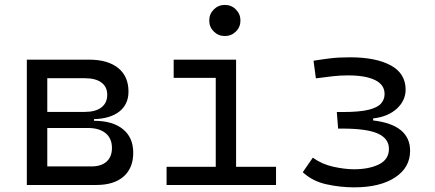

<svg xmlns="http://www.w3.org/2000/svg" viewBox="-20 -764 1798 793"><path d="M90.8 0V-517.6H347.7Q425.3 -517.6 468 -483.2Q510.7 -448.7 510.7 -385.7Q510.7 -333.5 473.4 -303.7Q436 -273.9 368.2 -272V-265.1Q445.3 -265.1 487.8 -230.5Q530.3 -195.8 530.3 -133.3Q530.3 -69.8 490.5 -34.9Q450.7 0 377.9 0ZM175.3 -76.7H357.9Q398.4 -76.7 420.4 -96.7Q442.4 -116.7 442.4 -152.8Q442.4 -191.9 416.5 -213.6Q390.6 -235.4 342.8 -235.4H175.3ZM175.3 -301.8H330.1Q374.5 -301.8 398.7 -320.3Q422.9 -338.9 422.9 -372.6Q422.9 -405.3 398.9 -423.1Q375 -440.9 331.5 -440.9H175.3Z M668 0V-75.2H871.1V-442.4H697.3V-517.6H955.1V-75.2H1120.1V0ZM908.7 -615.2Q881.8 -615.2 863 -633.8Q844.2 -652.3 844.2 -679.2Q844.2 -706.1 863 -724.9Q881.8 -743.7 908.7 -743.7Q935.5 -743.7 954.3 -724.9Q973.1 -706.1 973.1 -679.2Q973.1 -652.3 954.3 -633.8Q935.5 -615.2 908.7 -615.2Z M1442.4 9.8Q1385.3 9.8 1327.9 -2.9Q1270.5 -15.6 1230.5 -52.7L1272 -112.8Q1309.1 -85.9 1356.4 -75.4Q1403.8 -64.9 1441.9 -64.9Q1504.4 -64.9 1545.4 -85.2Q1586.4 -105.5 1586.4 -149.4Q1586.4 -191.4 1541 -212.2Q1495.6 -232.9 1393.6 -232.9H1376.5L1371.1 -301.3H1395Q1465.8 -301.3 1503.2 -310.8Q1540.5 -320.3 1554.4 -337.2Q1568.4 -354 1568.4 -375.5Q1568.4 -414.1 1529.1 -433.3Q1489.7 -452.6 1418 -452.6Q1383.3 -452.6 1353.5 -449Q1323.7 -445.3 1284.7 -440.4L1274.9 -513.2Q1308.1 -518.6 1342.8 -522.9Q1377.4 -527.3 1425.8 -527.3Q1532.7 -527.3 1594 -493.9Q1655.3 -460.4 1655.3 -394Q1655.3 -348.6 1618.9 -315.2Q1582.5 -281.7 1521 -274.9V-266.6Q1673.8 -248.5 1673.8 -141.1Q1673.8 -71.8 1611.6 -31Q1549.3 9.8 1442.4 9.8Z"/></svg>

Font: Cascadia Code PL SemiLight
Style: Regular
Weight: 350
Monospace: yes
Designer: Aaron Bell
Foundry: Saja Typeworks
Version: Version 2404.023; ttfautohint (v1.8.4)